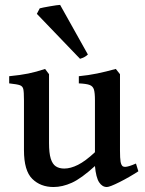

<svg xmlns="http://www.w3.org/2000/svg" viewBox="-20 -751 592 786"><path d="M368.7 -71.3Q313 -20.5 274.2 -2.9Q235.4 14.6 199.2 14.6Q146 14.6 112.1 -18.8Q78.1 -52.2 78.1 -136.2V-339.8Q78.1 -374.5 75.4 -386.2Q72.8 -397.9 61.5 -402.1Q50.3 -406.2 17.6 -409.7V-439Q63.5 -443.4 95.7 -450Q127.9 -456.5 164.6 -468.8L180.7 -447.3V-165.5Q180.7 -124.5 187.7 -101.8Q194.8 -79.1 208.5 -70.1Q222.2 -61 243.2 -61Q269 -61 299.3 -76.2Q329.6 -91.3 368.7 -127.9V-339.8Q368.7 -371.1 364.5 -384.5Q360.4 -397.9 347.2 -403.1Q334 -408.2 302.7 -409.7V-439Q342.8 -442.9 377.9 -450.2Q413.1 -457.5 454.1 -468.8L471.2 -447.3V-133.8Q471.2 -103 473.6 -89.1Q476.1 -75.2 482.4 -70.3Q486.3 -67.9 492.2 -67.9Q505.4 -67.9 536.6 -81.5L546.4 -49.8Q509.8 -25.9 469.5 -5.6Q429.2 14.6 417.5 14.6Q398.4 14.6 385.7 -4.9Q373 -24.4 368.7 -71.3ZM130.9 -694.3 142.6 -716.8Q152.8 -719.7 183.8 -725.1Q214.8 -730.5 226.1 -731L339.8 -527.8Q327.6 -516.1 307.6 -510.3Z"/></svg>

Font: David Libre Medium
Style: Regular
Weight: 500
Version: Version 1.000